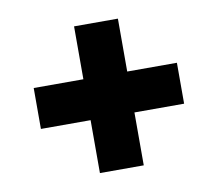

<svg xmlns="http://www.w3.org/2000/svg" viewBox="-62 -640 734 647"><g transform="rotate(-10 305.0 -317.0)"><path d="M380 -568V-387H550V-247H380V-66H230V-247H60V-387H230V-568Z"/></g></svg>

Font: Nacelle Black
Style: Regular
Weight: 900
Designer: Sora Sagano
Foundry: Sora Sagano
Version: Version 1.000;FEAKit 1.0